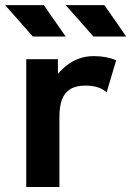

<svg xmlns="http://www.w3.org/2000/svg" viewBox="-53 -743 521 763"><path d="M370.8 -376 408.7 -503.4Q389.2 -511.7 367.2 -515.9Q345.2 -520 319.8 -520Q286.4 -520 259.5 -509.6Q232.7 -499.3 212.4 -483.3Q192.1 -467.3 177.2 -449.2V-507.8H51.3V0H183.1V-279.3Q183.1 -319.6 193.2 -347Q203.4 -374.5 226.1 -388.7Q248.8 -402.8 286.6 -402.8Q314.7 -402.8 335.4 -396.1Q356.2 -389.4 370.8 -376ZM77.6 -597.7 -32.7 -722.7H121.1L208 -597.7ZM318.4 -597.7 208 -722.7H361.8L448.7 -597.7Z"/></svg>

Font: Giphurs
Style: Regular
Weight: 400
Version: Version 2.010